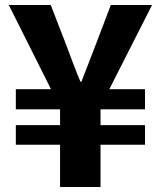

<svg xmlns="http://www.w3.org/2000/svg" viewBox="-20 -744 639 764"><path d="M219 0V-168H43V-246H219V-309H43V-389H183L15 -724H182L242 -569Q256 -532 270 -494.5Q284 -457 300 -419H304Q319 -458 333.5 -495Q348 -532 362 -569L421 -724H585L415 -389H557V-309H380V-246H557V-168H380V0Z"/></svg>

Font: Noto Sans KR ExtraBold
Style: Regular
Weight: 800
Designer: Ryoko NISHIZUKA  (kana, bopomofo & ideographs); Paul D. Hunt (Latin, Greek & Cyrillic); Sandoll Communications , Soo-you
Foundry: Adobe
Version: Version 2.004-H2;hotconv 1.0.118;makeotfexe 2.5.65603